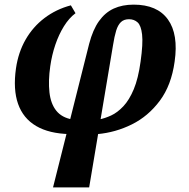

<svg xmlns="http://www.w3.org/2000/svg" viewBox="-20 -569 816 829"><path d="M209 240 365 -380Q381 -441 407.5 -478Q434 -515 471 -532Q508 -549 557 -549Q659 -549 705 -485Q751 -421 734 -303Q720 -201 670 -134Q620 -67 549.5 -32Q479 3 401 10L407 -53Q433 -58 460 -70.5Q487 -83 512.5 -110Q538 -137 557.5 -183.5Q577 -230 587 -303Q598 -381 593.5 -420Q589 -459 574 -472.5Q559 -486 537 -486Q515 -486 502 -473.5Q489 -461 481.5 -436.5Q474 -412 468 -374L365 240ZM281 10Q192 8 136 -25Q80 -58 58 -120.5Q36 -183 49 -274Q59 -343 90.5 -398Q122 -453 172 -491Q222 -529 286 -546L306 -512Q278 -491 256 -455.5Q234 -420 219 -376Q204 -332 197 -283Q188 -220 193.5 -170.5Q199 -121 223 -91Q247 -61 293 -53Z"/></svg>

Font: Noto Serif
Style: Italic
Weight: 400
Italic angle: -12°
Designer: Monotype Design Team
Foundry: Monotype Imaging Inc.
Version: Version 2.013